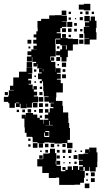

<svg xmlns="http://www.w3.org/2000/svg" viewBox="-38 -810 532 999"><path d="M432 -756H398V-760H372V-786H398V-790H432ZM283 -755H307V-731H283ZM407 -735V-751H423V-735ZM319 -749H331V-737H319ZM379 -737V-749H391V-737ZM439 -749H451V-737H439ZM193 -69V-65H157V-70H132V-96H128V-98H100V-119H91V-147H89V-193H75V-213H95V-199H96V-222H134V-214H156V-197H169V-187H189V-166H191V-187H213V-193H195V-213H213V-224H196V-242H214V-225H221V-247H240V-253H225V-273H243V-275H217V-281H193V-305H215V-308H190V-335H187V-364H186V-387H181V-377H169V-389H179V-398H160V-428H179V-433H165V-453H182V-454H156V-478H154V-464H136V-482H150V-488H130V-513H128V-490H102V-516H125V-523H105V-543H125V-553H153V-554H136V-572H153V-583H135V-603H151V-615H137V-631H151V-647H158V-665H157V-701H176V-712H218V-730H247V-731H283V-728H310V-698H284V-696H308V-670H284V-664H276V-642H257V-637H279V-612H314V-609H341V-607H369V-579H341V-547H315V-513H308V-490H282V-513H275V-522H254V-544H275V-553H285V-573H305V-553H309V-574H276V-581H253V-605H276V-609H251V-607H250V-579H251V-550H252V-516H224V-514H223V-496H226V-512H244V-494H228V-488H250V-460H252V-436H253V-455H277V-431H258V-426H278V-400H258V-396H278V-377H289V-329H255V-303H253V-285H287V-258H290V-225H317V-196H318V-170H322V-144H326V-82H313V-67H339V-39H311V-65H285V-63H245V-67H219V-69ZM401 -727H429V-702H434V-724H456V-702H464V-664H461V-642H464V-604H429V-579H401V-607H426V-609H401V-636H398V-670H426V-672H404V-694H426V-699H401ZM393 -705H377V-721H393ZM319 -719H331V-707H319ZM352 -716H358V-710H352ZM312 -696H338V-670H312ZM348 -690H362V-676H348ZM285 -663H305V-643H285ZM316 -662H334V-644H316ZM348 -660H362V-646H348ZM391 -659V-647H379V-659ZM305 -613H285V-633H305ZM395 -613H375V-633H395ZM331 -629V-617H319V-629ZM374 -604H396V-582H374ZM105 -603H125V-583H105ZM259 -557V-569H271V-557ZM120 -568V-558H110V-568ZM275 -493H255V-513H275ZM101 -487H129V-459H101ZM284 -484H306V-462H284ZM269 -477V-469H261V-477ZM101 -270V-247H69V-270H65V-253H45V-273H62V-276H45V-273H39V-249H11V-273H5V-280H-18V-306H5V-313H8V-340H33V-342H14V-364H31V-407H61V-437H100V-458H130V-428H109V-426H128V-400H109V-392H124V-374H111V-370H132V-346H136V-362H154V-344H138V-333H155V-313H138V-308H160V-278H133V-275H128V-250H102V-270ZM185 -439H187V-450H185ZM288 -436V-450H302V-436ZM139 -449H151V-437H139ZM305 -403H285V-423H305ZM141 -417H149V-409H141ZM149 -379H141V-387H149ZM169 -347V-359H181V-347ZM-13 -331H3V-315H-13ZM183 -315H167V-331H183ZM187 -281H163V-305H187ZM157 -275V-251H133V-275ZM165 -273H185V-253H165ZM197 -255V-271H213V-255ZM185 -223H165V-243H185ZM124 -242V-224H106V-242ZM92 -240V-226H78V-240ZM61 -227H49V-239H61ZM150 -238V-228H140V-238ZM169 -209H181V-197H169ZM222 -181H219V-159H198V-158H237V-160H222ZM191 -120V-101H193V-97H218V-128H198V-123H215V-103H195V-120ZM121 -77H109V-89H121ZM157 -41H133V-65H157ZM164 -64H186V-42H164ZM196 -62H214V-44H196ZM244 -62V-44H226V-62ZM287 -61H303V-45H287ZM121 -47H109V-59H121ZM260 -48V-58H270V-48ZM464 -17H469V31H468V60H460V82H430V60H427V79H403V59H396V78H378V79H403V115H399V141H379V151H350V152H270V114H254V116H216V90H182V56H156V18H184V16H187V-11H215V-13H222V-36H248V-13H255V27H252V46H255V27H275V47H256V53H279V80H282V81H302V75H287V59H303V74H314V56H336V74H342V54H368V74H374V56H393V49H373V25H393V22H370V-8H397V-11H421V-13H405V-33H425V-17H426V-42H464ZM316 -32H334V-14H316ZM287 -31H303V-15H287ZM212 -30V-16H198V-30ZM272 -16H258V-30H272ZM179 -27V-19H171V-27ZM351 -19V-27H359V-19ZM389 -27V-19H381V-27ZM345 -3H365V17H345ZM166 16V-2H184V16ZM273 15H257V-1H273ZM290 2H300V12H290ZM320 2H330V12H320ZM361 31V43H349V31ZM329 33V41H321V33ZM298 34V40H292V34ZM455 107H435V87H455ZM409 91H421V103H409ZM455 137H435V117H455ZM419 123V131H411V123ZM427 169H403V145H427Z"/></svg>

Font: Rubik-Storm
Style: Regular
Weight: 400
Designer: NaN (generative design), Hubert & Fischer (Rubik source font outlines)
Foundry: NaN, Hubert & Fischer
Version: Version 1.000